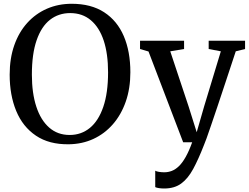

<svg xmlns="http://www.w3.org/2000/svg" viewBox="-20 -772 1352 1042"><path d="M353.5 11Q246.5 12.5 175 -35.8Q103.5 -84 68 -169.8Q32.5 -255.5 32.5 -367Q32.5 -455.5 57.5 -526.5Q82.5 -597.5 128 -647.8Q173.5 -698 235 -724.8Q296.5 -751.5 369 -751.5Q474.5 -751.5 545.2 -705.5Q616 -659.5 651.8 -576Q687.5 -492.5 687.5 -380Q687.5 -292 662.5 -220.5Q637.5 -149 592.5 -97.5Q547.5 -46 486.8 -18Q426 10 353.5 11ZM358 -39.5Q421 -39.5 467.8 -77.8Q514.5 -116 540.5 -191.8Q566.5 -267.5 566.5 -379.5Q566.5 -480 542.8 -551.8Q519 -623.5 473 -662.2Q427 -701 361 -701Q298 -701 251.2 -664.5Q204.5 -628 178.8 -553.8Q153 -479.5 153 -367Q153 -267 177 -193.5Q201 -120 246.8 -79.8Q292.5 -39.5 358 -39.5ZM871 251Q856 251 842.8 249Q829.5 247 822.5 243.5V154.5Q829 158.5 843 160.8Q857 163 871.5 163Q892.5 163 912.2 155.5Q932 148 950.8 130Q969.5 112 987.5 80.2Q1005.5 48.5 1023 0H974L786 -492.5L740 -506V-551H979V-506L904 -493.5L1003.5 -194.5L1047.5 -54.5L1088 -195L1178.5 -493.5L1112.5 -506V-551H1310V-506L1259.5 -493.5Q1229.5 -402.5 1204.5 -327.2Q1179.5 -252 1159.8 -192.8Q1140 -133.5 1125.2 -90.8Q1110.5 -48 1101 -21.2Q1091.5 5.5 1087 15Q1057 92 1028.5 144.8Q1000 197.5 963.2 224.2Q926.5 251 871 251Z"/></svg>

Font: Merriweather 28pt
Style: Regular
Weight: 400
Version: Version 2.100